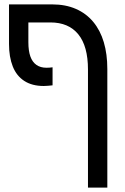

<svg xmlns="http://www.w3.org/2000/svg" viewBox="-20 -612 567 873"><path d="M380 241V-296Q380 -402 336 -456Q292 -510 209 -510H37V-592H218Q278 -592 325 -571.5Q372 -551 404 -512.5Q436 -474 452 -420Q468 -366 468 -298V241ZM179 -221Q126 -221 90.5 -244Q55 -267 38 -310Q21 -353 21 -412V-592H109V-420Q109 -381 118 -355.5Q127 -330 145.5 -317Q164 -304 191 -304Q198 -304 205.5 -304.5Q213 -305 219 -306V-224Q209 -223 198.5 -222Q188 -221 179 -221Z"/></svg>

Font: Noto Sans Hebrew SemiCondensed
Style: Regular
Weight: 400
Width: 4
Designer: Monotype Design Team
Foundry: Monotype Imaging Inc.
Version: Version 2.003